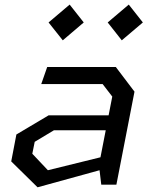

<svg xmlns="http://www.w3.org/2000/svg" viewBox="-20 -806 660 838"><path d="M422 0H488L567 -406L485.5 -513.5H186L160 -439H428L470 -384.5L454 -302.5H192L51.5 -219L29 -101.5L144 11.5L414.5 -63ZM121 -135 131.5 -187 215.5 -237.5H441.5L418.5 -119.5L189 -63ZM192 -708 254 -630 345.5 -708 284 -786ZM450 -708 511.5 -630 603.5 -708 542 -786Z"/></svg>

Font: Monaspace Krypton
Style: Italic
Weight: 400
Italic angle: -11°
Designer: Riley Cran & the Lettermatic Team
Foundry: Lettermatic
Version: Version 1.101 (Monaspace Krypton)